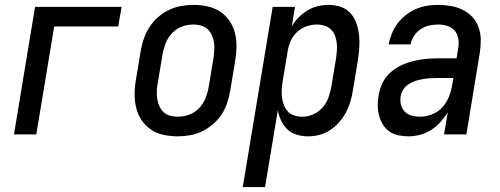

<svg xmlns="http://www.w3.org/2000/svg" viewBox="-20 -548 2040 783"><path d="M37 0 123 -520H476L462 -440H201L128 0Z M705 8Q675 8 647 2Q619 -4 596.5 -19Q574 -34 558.5 -56.5Q543 -79 536 -106Q529 -133 529 -162Q529 -191 534 -221L554 -341Q558 -365 566.5 -390Q575 -415 589.5 -437.5Q604 -460 624.5 -478Q645 -496 669 -507.5Q693 -519 718.5 -523.5Q744 -528 769 -528Q798 -528 826 -522Q854 -516 877 -501Q900 -486 915.5 -463.5Q931 -441 938 -414Q945 -387 944.5 -358Q944 -329 939 -299L919 -179Q915 -155 907 -130Q899 -105 884.5 -82.5Q870 -60 849 -42Q828 -24 804.5 -12.5Q781 -1 755.5 3.5Q730 8 705 8ZM706 -72Q728 -72 751.5 -80.5Q775 -89 792 -107Q809 -125 818 -147.5Q827 -170 831 -193L851 -313Q853 -329 854 -345Q855 -361 852.5 -376.5Q850 -392 843.5 -406Q837 -420 825.5 -430Q814 -440 799 -444Q784 -448 768 -448Q745 -448 722 -439.5Q699 -431 682 -413Q665 -395 656 -372.5Q647 -350 643 -327L623 -207Q620 -191 619.5 -175Q619 -159 621.5 -143.5Q624 -128 630.5 -114Q637 -100 648 -90Q659 -80 674.5 -76Q690 -72 706 -72Z M970 215 1092 -520H1183L1170 -440Q1181 -460 1198 -477Q1215 -494 1235 -506Q1255 -518 1277 -523Q1299 -528 1321 -528Q1347 -528 1371 -519.5Q1395 -511 1410.5 -493Q1426 -475 1434 -451.5Q1442 -428 1444.5 -402.5Q1447 -377 1445 -351Q1443 -325 1439 -299L1419 -179Q1416 -157 1409 -134Q1402 -111 1391 -90Q1380 -69 1363.5 -50Q1347 -31 1326.5 -17.5Q1306 -4 1283 2Q1260 8 1237 8Q1213 8 1190.5 1.5Q1168 -5 1152 -20.5Q1136 -36 1126.5 -56Q1117 -76 1113 -99L1061 215ZM1213 -72Q1235 -72 1257 -81.5Q1279 -91 1295 -109Q1311 -127 1319 -149Q1327 -171 1331 -193L1351 -313Q1353 -328 1354 -344Q1355 -360 1353 -375.5Q1351 -391 1345 -405Q1339 -419 1328.5 -429Q1318 -439 1303 -443.5Q1288 -448 1273 -448Q1251 -448 1229.5 -440.5Q1208 -433 1191 -417Q1174 -401 1165 -380Q1156 -359 1153 -338L1133 -218Q1130 -201 1129 -184Q1128 -167 1130 -151Q1132 -135 1137.5 -120Q1143 -105 1154 -93.5Q1165 -82 1180.5 -77Q1196 -72 1213 -72Z M1645 8Q1624 8 1603.5 3.5Q1583 -1 1567.5 -12Q1552 -23 1541.5 -40Q1531 -57 1526 -76.5Q1521 -96 1520.5 -116.5Q1520 -137 1524 -159Q1528 -183 1539 -207.5Q1550 -232 1570 -250.5Q1590 -269 1614 -280.5Q1638 -292 1663.5 -298.5Q1689 -305 1714 -307.5Q1739 -310 1764 -310H1842L1848 -348Q1852 -368 1849.5 -387.5Q1847 -407 1835.5 -421.5Q1824 -436 1805.5 -442Q1787 -448 1767 -448Q1749 -448 1730.5 -444Q1712 -440 1695.5 -429Q1679 -418 1668.5 -401.5Q1658 -385 1654 -367H1565Q1569 -389 1578 -411Q1587 -433 1601.5 -452.5Q1616 -472 1635.5 -487Q1655 -502 1677 -511.5Q1699 -521 1721.5 -524.5Q1744 -528 1767 -528Q1793 -528 1819 -523.5Q1845 -519 1867 -508Q1889 -497 1906 -479Q1923 -461 1931.5 -437.5Q1940 -414 1940.5 -387.5Q1941 -361 1937 -335L1882 0H1791L1806 -90Q1793 -69 1776 -50Q1759 -31 1737.5 -17.5Q1716 -4 1692 2Q1668 8 1645 8ZM1693 -72Q1717 -72 1741.5 -81.5Q1766 -91 1783.5 -110Q1801 -129 1810.5 -153Q1820 -177 1824 -201L1829 -230H1764Q1749 -230 1734.5 -229Q1720 -228 1705 -225.5Q1690 -223 1675.5 -218.5Q1661 -214 1647.5 -205.5Q1634 -197 1625.5 -184Q1617 -171 1614 -156Q1611 -138 1615 -121.5Q1619 -105 1630.5 -93Q1642 -81 1658.5 -76.5Q1675 -72 1693 -72Z"/></svg>

Font: Iosevka SS04 Medium Oblique
Style: Regular
Weight: 500
Italic angle: -9°
Monospace: yes
Designer: Belleve Invis
Foundry: Belleve Invis
Version: Version 19.0.0; ttfautohint (v1.8.4)